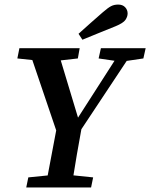

<svg xmlns="http://www.w3.org/2000/svg" viewBox="-20 -821 658 841"><path d="M56 -565 65 -610H329L321 -565L207 -552H178ZM95 0 104 -44 233 -57H262L388 -44L379 0ZM238 -215 104 -610H230L328 -285L311 -289L517 -610H572L310 -215ZM179 0 233 -286H342Q329 -215 316.5 -143Q304 -71 293 0ZM412 -565 422 -610H618L608 -565L520 -552H501ZM324 -673Q351 -697 377 -720.5Q403 -744 430 -767Q453 -787 466.5 -794Q480 -801 498 -801Q517 -801 528 -789.5Q539 -778 539 -762Q539 -748 529.5 -734Q520 -720 486 -706Q449 -691 413 -676.5Q377 -662 341 -647Z"/></svg>

Font: Lisu Bosa ExtraBold
Style: Italic
Weight: 800
Italic angle: -19°
Designer: David Morse, Annie Olsen, Victor Gaultney, Frank Grießhammer (Latin)
Foundry: SIL International
Version: Version 2.000